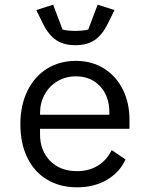

<svg xmlns="http://www.w3.org/2000/svg" viewBox="-20 -788 640 820"><path d="M67 -257Q67 -338 97 -399.5Q127 -461 180.5 -494.5Q234 -528 304 -528Q372 -528 424 -495.5Q476 -463 504.5 -406Q533 -349 533 -276V-238H151V-214Q151 -145 194 -101Q237 -57 309 -57Q360 -57 398 -80.5Q436 -104 457 -147L516 -107Q492 -53 437.5 -20.5Q383 12 309 12Q236 12 181 -21Q126 -54 96.5 -115Q67 -176 67 -257ZM151 -305V-298H447V-309Q447 -377 407.5 -419.5Q368 -462 304 -462Q261 -462 226 -441.5Q191 -421 171 -385Q151 -349 151 -305ZM163 -688 135 -745 207 -768 247 -662Q256 -659 272.5 -657.5Q289 -656 302 -656Q315 -656 331.5 -657.5Q348 -659 357 -662L397 -768L469 -745L441 -688Q417 -639 384.5 -617Q352 -595 302 -595Q252 -595 219.5 -617Q187 -639 163 -688Z"/></svg>

Font: iA Writer Mono V
Style: Regular
Weight: 400
Designer: Mike Abbink, Paul van der Laan, Pieter van Rosmalen
Foundry: Bold Monday
Version: Version 2.000